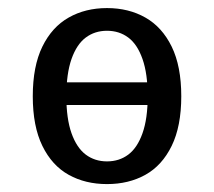

<svg xmlns="http://www.w3.org/2000/svg" viewBox="-20 -447 533 478"><path d="M79.8 -242.1H366.2V-185.6H79.8ZM61.6 -207.4Q61.6 -282.1 85.5 -331Q109.4 -379.8 151 -403.3Q192.5 -426.9 246.4 -426.9Q300.4 -426.9 341.9 -403.3Q383.5 -379.8 407.4 -331Q431.3 -282.1 431.3 -207.4Q431.3 -132.6 407.4 -83.8Q383.5 -34.9 341.9 -11.8Q300.4 11.3 246.4 11.3Q192.5 11.3 151 -11.8Q109.4 -34.9 85.5 -83.8Q61.6 -132.6 61.6 -207.4ZM347.7 -207.4Q347.7 -263.3 334.8 -300Q322 -336.6 299.4 -353.5Q276.8 -370.4 246.4 -370.4Q216.1 -370.4 193.5 -353.5Q170.9 -336.6 158 -300Q145.2 -263.3 145.2 -207.4Q145.2 -151.7 158 -115.4Q170.9 -79.1 193.5 -62.1Q216.1 -45.2 246.4 -45.2Q276.8 -45.2 299.4 -62.1Q322 -79.1 334.8 -115.4Q347.7 -151.7 347.7 -207.4Z"/></svg>

Font: Playfair Micro SmCond SmLight
Style: Regular
Weight: 360
Width: 4
Designer: Claus Eggers Sørensen
Foundry: Claus Eggers Sørensen
Version: Version 2.100;Glyphs 3.2 (3219)